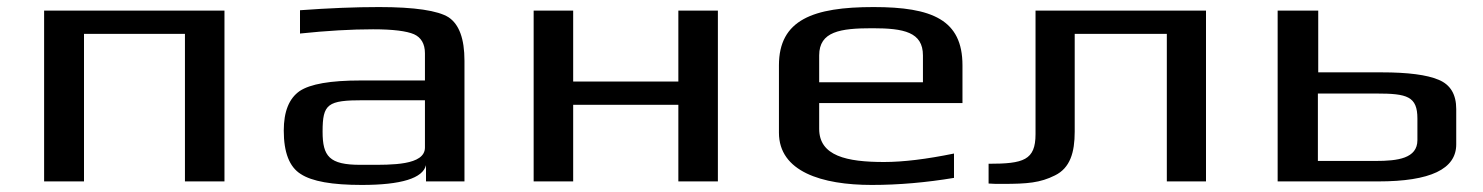

<svg xmlns="http://www.w3.org/2000/svg" viewBox="-20 -514 4201 544"><path d="M616 0V-484H105V0H218V-418H504V0Z M1296 0V-342C1296 -404 1281 -445 1251 -465C1221 -484 1155 -494 1054 -494C987 -494 912 -491 830 -485V-419C906 -427 976 -431 1037 -431C1094 -431 1132 -426 1153 -417C1173 -408 1184 -390 1184 -363V-286H1002C916 -286 859 -276 829 -256C799 -235 784 -198 784 -144C784 -82 800 -41 832 -21C864 0 921 10 1005 10C1117 10 1178 -9 1187 -46V0ZM894 -141C894 -220 908 -230 1010 -230H1184V-96C1184 -45 1088 -47 1024 -47H1001C913 -47 894 -71 894 -141Z M2014 0V-484H1902V-283H1604V-484H1492V0H1604V-217H1902V0Z M2455 -494C2284 -494 2187 -458 2187 -329V-138C2187 -28 2308 10 2450 10C2527 10 2605 3 2683 -10V-79C2605 -63 2539 -55 2485 -55C2379 -55 2301 -72 2301 -149V-222H2707V-329C2707 -458 2621 -494 2455 -494ZM2452 -434C2541 -434 2595 -423 2595 -357V-281H2301V-357C2301 -425 2361 -434 2452 -434Z M2781 -50V6C2791 7 2804 7 2821 7C2891 7 2927 4 2969 -17C3012 -38 3025 -82 3025 -141V-418H3286V0H3397V-484H2914V-134C2914 -60 2880 -50 2781 -50Z M3885 0C4033 0 4106 -35 4106 -105V-205C4106 -246 4090 -274 4056 -288C4023 -302 3969 -309 3895 -309H3715V-484H3600V0ZM3878 -58H3714V-249H3880C3967 -249 3996 -241 3996 -178V-117C3996 -65 3940 -58 3878 -58Z"/></svg>

Font: Gamestation Extended
Style: Regular
Weight: 400
Width: 7
Designer: Jonas Hecksher
Foundry: Jonas Hecksher, Playtypeª, e-types AS
Version: Version 1.003